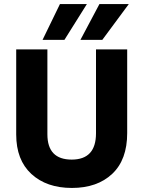

<svg xmlns="http://www.w3.org/2000/svg" viewBox="-20 -918 708 948"><path d="M298 -721H190L276 -898H409ZM485 -721H377L471 -898H616ZM608 -261Q608 -129 534 -59.5Q460 10 335 10Q210 10 135 -59Q60 -128 60 -254V-674H214V-255Q214 -130 334 -130Q454 -130 454 -260V-674H608Z"/></svg>

Font: Hind Colombo
Style: Bold
Weight: 700
Designer: Jyotish Sonowal, Aditi Pimprikar
Foundry: Indian Type Foundry
Version: Version 1.000;PS 1.0;hotconv 1.0.86;makeotf.lib2.5.63406; tt